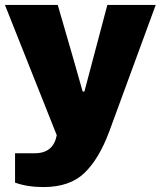

<svg xmlns="http://www.w3.org/2000/svg" viewBox="-20 -548 651 778"><path d="M41 192V73H121Q196 73 210 0L0 -528H214L276 -314Q288 -273 315 -177H322L358 -313L415 -528H611L423 -16Q382 95 322.5 152.5Q263 210 156 210Q91 210 41 192Z"/></svg>

Font: Archivo Black
Style: Regular
Weight: 400
Designer: Hector Gatti
Foundry: Omnibus-Type
Version: Version 1.101; ttfautohint (v1.8)